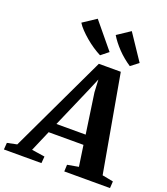

<svg xmlns="http://www.w3.org/2000/svg" viewBox="-254 -1145 1104 1267"><g transform="rotate(20 298.0 -511.0)"><path d="M-76 0 -72.5 -47.5 -4.5 -61.5 319.5 -745.5H473.5L594.5 -62.5L672 -47.5L669 0H348L350 -47.5L428.5 -61.5L407 -208H162.5L99.5 -61.5L191.5 -47.5L187.5 0ZM192 -276.5H397.5L356.5 -559L352 -647L317 -564ZM570.5 -842.5 516.5 -801Q491.5 -817.5 468.2 -836.8Q445 -856 425 -877Q405 -898 388.2 -919.5Q371.5 -941 359 -962L450 -1022.5ZM359.5 -842.5 307.5 -801Q281 -814.5 253 -833.2Q225 -852 199 -874Q173 -896 151.8 -918.2Q130.5 -940.5 118 -961L211 -1022.5Z"/></g></svg>

Font: Merriweather 24pt ExtraBold
Style: Italic
Weight: 800
Italic angle: -7.8°
Version: Version 2.101